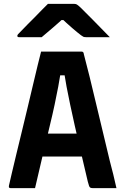

<svg xmlns="http://www.w3.org/2000/svg" viewBox="-20 -966 640 986"><path d="M147 -280H316Q332 -280 347.5 -280Q363 -280 377 -280L412 -289L440 -162H156Q153 -162 150.5 -163.5Q148 -165 146.5 -167.5Q145 -170 145 -173ZM160 0Q129 0 97.5 0Q66 0 34 0Q31 0 28.5 -1.5Q26 -3 25.5 -5.5Q25 -8 26 -13Q31 -36 41 -78Q51 -120 64 -174.5Q77 -229 92 -290Q107 -351 121.5 -412.5Q136 -474 149.5 -530.5Q163 -587 173.5 -631Q184 -675 191 -701Q248 -701 299.5 -701Q351 -701 399 -701Q403 -701 405 -699.5Q407 -698 408.5 -696Q410 -694 410 -690Q425 -634 440.5 -570.5Q456 -507 472.5 -437.5Q489 -368 507 -293.5Q525 -219 544 -139Q553 -106 561.5 -71Q570 -36 578 0Q546 0 515 0Q484 0 455 0Q449 0 444.5 -2Q440 -4 437.5 -11Q435 -18 431 -33Q411 -119 394 -190.5Q377 -262 364 -320.5Q351 -379 340.5 -428Q330 -477 322 -520Q314 -563 308 -602L338 -579H263L293 -602Q287 -563 279 -520.5Q271 -478 260.5 -428.5Q250 -379 235 -317.5Q220 -256 201.5 -177.5Q183 -99 160 0ZM226 -946Q241 -946 268 -946Q295 -946 321.5 -946Q348 -946 362 -946Q369 -946 374.5 -943Q380 -940 394 -927Q402 -919 418.5 -902.5Q435 -886 456.5 -864.5Q478 -843 500.5 -819.5Q523 -796 544 -775Q518 -775 484 -775Q450 -775 424 -775Q413 -775 408.5 -777Q404 -779 396 -785Q380 -797 352 -821Q324 -845 283 -884L335 -863Q319 -863 302.5 -863Q286 -863 269 -863L320 -885Q281 -849 250 -822.5Q219 -796 194 -775H80Q76 -775 73.5 -775.5Q71 -776 70 -778Q69 -780 69 -782Q69 -786 72.5 -790Q76 -794 90 -808Q103 -822 120.5 -839.5Q138 -857 157.5 -876.5Q177 -896 194.5 -914.5Q212 -933 226 -946Z"/></svg>

Font: Recursive Monospace
Style: Bold
Weight: 700
Version: Version 1.047